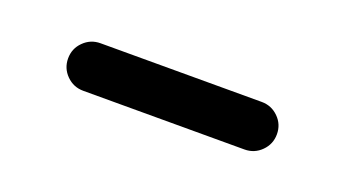

<svg xmlns="http://www.w3.org/2000/svg" viewBox="-25 -651 432 241"><g transform="rotate(20 191.0 -530.5)"><path d="M84 -562H299.3Q312.5 -562 321.8 -552.7Q331.1 -543.5 331.1 -530.3Q331.1 -517.1 321.8 -507.8Q312.5 -498.5 299.3 -498.5H84Q70.8 -498.5 61.5 -507.8Q52.2 -517.1 52.2 -530.3Q52.2 -543.5 61.5 -552.7Q70.8 -562 84 -562Z"/></g></svg>

Font: Chilanka
Style: Regular
Weight: 400
Designer: Santhosh Thottingal <santhosh.thottingal@gmail.com>
Foundry: Swathanthra Malayalam Computing(SMC)
Version: Version 1.3; 20181103